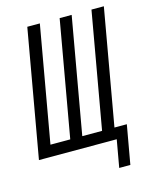

<svg xmlns="http://www.w3.org/2000/svg" viewBox="-128 -812 855 1049"><g transform="rotate(-15 300.0 -287.5)"><path d="M441.5 -5H1.5L128.5 -725H199.5L84 -70H196L311.5 -725H379.5L264 -70H376L491.5 -725H561.5L446 -70H516L477 150H414Z"/></g></svg>

Font: JuliaMono Light
Style: Italic
Weight: 300
Italic angle: -9°
Monospace: yes
Designer: cormullion
Foundry: corm
Version: Version 0.054; ttfautohint (v1.8.4)